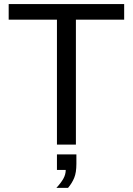

<svg xmlns="http://www.w3.org/2000/svg" viewBox="-20 -708 651 940"><path d="M351.6 -611.8V0H258.8V-611.8H22.5V-688H587.9V-611.8ZM354 94.2Q354 136.7 343.3 162.8Q332.5 189 313 211.9H255.9Q277.8 188.5 289.8 167.5Q301.8 146.5 301.8 124H258.8V47.9H354Z"/></svg>

Font: Liberation Sans
Style: Regular
Weight: 400
Designer: Steve Matteson
Foundry: Ascender Corporation
Version: Version 2.00.1